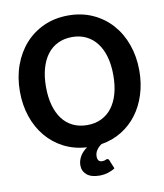

<svg xmlns="http://www.w3.org/2000/svg" viewBox="-92 -765 860 1005"><g transform="rotate(-10 338.0 -263.0)"><path d="M408.7 85.4Q416.5 85.4 419.9 93.8L438.5 139.6Q423.8 149.9 402.1 156.7Q380.4 163.6 356 163.6Q311.5 163.6 288.6 144Q265.6 124.5 265.6 93.8Q265.6 70.3 277.8 47.9Q290 25.4 316.4 6.3Q249.5 2.4 195.1 -25.4Q140.6 -53.2 101.8 -99.6Q63 -146 42 -207.8Q21 -269.5 21 -341.8Q21 -416.5 43.9 -480.2Q66.9 -543.9 108.6 -590.8Q150.4 -637.7 209 -664.1Q267.6 -690.4 338.9 -690.4Q410.2 -690.4 468.8 -663.8Q527.3 -637.2 568.8 -590.6Q610.4 -543.9 633.1 -480.2Q655.8 -416.5 655.8 -341.8Q655.8 -274.4 637.2 -215.6Q618.7 -156.7 584.7 -111.6Q550.8 -66.4 502.4 -36.6Q454.1 -6.8 394.5 2.9Q378.9 12.7 368.2 28.1Q357.4 43.5 357.4 62.5Q357.4 76.2 363.5 84Q369.6 91.8 381.8 91.8Q388.7 91.8 392.8 90.8Q397 89.8 399.7 88.6Q402.3 87.4 404.3 86.4Q406.2 85.4 408.7 85.4ZM517.6 -341.8Q517.6 -396.5 505.4 -439.7Q493.2 -482.9 470 -513.2Q446.8 -543.5 413.6 -559.6Q380.4 -575.7 338.9 -575.7Q296.9 -575.7 263.4 -559.6Q230 -543.5 207 -513.2Q184.1 -482.9 171.9 -439.7Q159.7 -396.5 159.7 -341.8Q159.7 -286.6 171.9 -243.4Q184.1 -200.2 207 -169.9Q230 -139.6 263.4 -123.8Q296.9 -107.9 338.9 -107.9Q380.4 -107.9 413.6 -123.8Q446.8 -139.6 470 -169.9Q493.2 -200.2 505.4 -243.4Q517.6 -286.6 517.6 -341.8Z"/></g></svg>

Font: Carlito
Style: Bold
Weight: 700
Designer: Lukasz Dziedzic
Foundry: tyPoland Lukasz Dziedzic
Version: Version 1.104